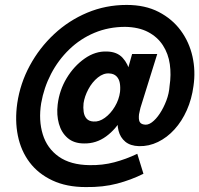

<svg xmlns="http://www.w3.org/2000/svg" viewBox="-20 -739 809 779"><path d="M319 -320Q323 -348 338.5 -377Q354 -406 377 -424.5Q400 -443 424 -441Q442 -440 452.5 -429.5Q463 -419 466 -402.5Q469 -386 467 -366Q463 -335 446 -306.5Q429 -278 405.5 -261Q382 -244 359 -246Q341 -247 331.5 -257.5Q322 -268 319.5 -285Q317 -302 319 -320ZM214 -315Q209 -273 219 -237Q229 -201 254.5 -179Q280 -157 321 -157Q370 -156 410.5 -185.5Q451 -215 477.5 -263.5Q504 -312 511 -370Q516 -407 508 -443.5Q500 -480 477.5 -504.5Q455 -529 414 -530Q367 -532 323.5 -501.5Q280 -471 250.5 -422Q221 -373 214 -315ZM50 -320Q40 -250 52.5 -188.5Q65 -127 100 -80.5Q135 -34 192.5 -7Q250 20 328 20Q398 21 455 6Q512 -9 562 -34L537 -115Q491 -93 443.5 -80.5Q396 -68 343 -69Q266 -70 218.5 -103.5Q171 -137 153.5 -194Q136 -251 147 -320Q158 -383 187 -439Q216 -495 261 -538.5Q306 -582 363.5 -606Q421 -630 488 -630Q543 -629 581 -609Q619 -589 641 -555Q663 -521 669 -478.5Q675 -436 668 -390Q666 -360 655 -331Q644 -302 628.5 -278.5Q613 -255 596 -242.5Q579 -230 563 -234Q553 -236 548.5 -242Q544 -248 543.5 -257Q543 -266 544 -275Q545 -282 547 -289Q549 -296 550 -302L618 -520H516L451 -288L459 -267Q454 -236 461 -208.5Q468 -181 488.5 -164Q509 -147 544 -146Q584 -145 621 -163Q658 -181 688 -214Q718 -247 738 -292Q758 -337 765 -390Q774 -451 761 -509.5Q748 -568 713.5 -615Q679 -662 624 -690.5Q569 -719 494 -719Q409 -719 334 -687.5Q259 -656 199.5 -600.5Q140 -545 101 -473Q62 -401 50 -320Z"/></svg>

Font: Jost SemiBold
Style: Italic
Weight: 600
Italic angle: -5°
Version: Version 3.710